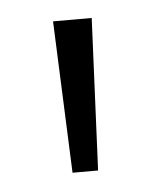

<svg xmlns="http://www.w3.org/2000/svg" viewBox="-31 -740 227 277"><g transform="rotate(-5 82.5 -602.0)"><path d="M101 -492H64L55 -712H111Z"/></g></svg>

Font: Creato Display Light
Style: Regular
Weight: 300
Version: Version 1.000